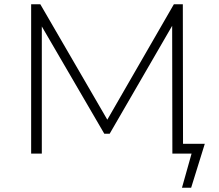

<svg xmlns="http://www.w3.org/2000/svg" viewBox="-20 -720 1027 900"><path d="M126 0V-700H169L483 -159L795 -700H837L838 0H788L787 -599L494 -93H469L176 -596V0ZM833 160 878 0H790V-46H940L876 160Z"/></svg>

Font: Montserrat Z Light
Style: Regular
Weight: 300
Designer: Julieta Ulanovsky
Foundry: Julieta Ulanovsky
Version: Version 8.000